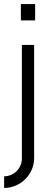

<svg xmlns="http://www.w3.org/2000/svg" viewBox="-27 -720 267 940"><path d="M75.2 -620.1V-700.2H145V-620.1ZM140.1 53.2Q140.1 83.5 128.7 110.1Q117.2 136.7 97.2 156.7Q77.1 176.8 50.3 188.5Q23.4 200.2 -6.8 200.2V143.1Q11.2 143.1 27.1 136.2Q43 129.4 54.7 117.7Q66.4 106 73.2 90.1Q80.1 74.2 80.1 56.2V-500H140.1V53.2Z"/></svg>

Font: Abel
Style: Regular
Weight: 400
Designer: Matthew Desmond
Foundry: Matthew Desmond
Version: Version 1.003